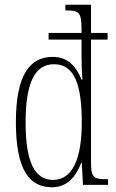

<svg xmlns="http://www.w3.org/2000/svg" viewBox="-20 -780 490 810"><path d="M199 10C261 10 299 -31 323 -94H325L330 0H436V-24H427C376 -24 364 -32 364 -91V-613H434V-641H364V-760H256V-736H261C313 -736 324 -729 324 -655V-641H185V-613H324V-544C324 -510 325 -469 328 -444H324C301 -501 266 -540 202 -540C109 -540 47 -469 47 -265C47 -63 104 10 199 10ZM204 -21C128 -21 88 -93 88 -263C88 -441 132 -509 208 -509C295 -509 325 -421 325 -263C325 -109 285 -21 204 -21Z"/></svg>

Font: Noto Serif Lao ExtraCondensed ExtraLight
Style: Regular
Weight: 200
Width: 2
Designer: Monotype Design Team
Foundry: Monotype Imaging Inc.
Version: Version 2.003